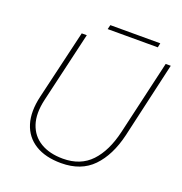

<svg xmlns="http://www.w3.org/2000/svg" viewBox="-135 -869 944 997"><g transform="rotate(20 336.5 -370.5)"><path d="M310 10Q223 10 166.5 -25Q110 -60 90 -124.5Q70 -189 91 -278L181 -660H209L118 -270Q99 -189 118 -132Q137 -75 187 -45Q237 -15 311 -15Q408 -15 466 -76.5Q524 -138 550 -250L645 -660H673L577 -241Q549 -123 484.5 -56.5Q420 10 310 10ZM582 -751 577 -727H300L306 -751Z"/></g></svg>

Font: Work Sans ExtraLight
Style: Italic
Weight: 200
Italic angle: -13°
Designer: Wei Huang
Foundry: Wei Huang
Version: Version 2.012; ttfautohint (v1.8.3)